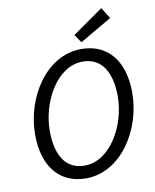

<svg xmlns="http://www.w3.org/2000/svg" viewBox="-94 -935 823 1018"><g transform="rotate(-10 317.0 -425.5)"><path d="M357 -747 387 -703 559 -803 522 -863ZM60 -263C60 -97 140 12 287 12C475 12 606 -193 606 -394C606 -559 526 -668 379 -668C191 -668 60 -463 60 -263ZM527 -387C527 -234 431 -56 291 -56C187 -56 140 -141 140 -269C140 -423 235 -601 375 -601C479 -601 527 -515 527 -387Z"/></g></svg>

Font: Cambridge Sans Italic
Style: Regular
Weight: 400
Italic angle: -11°
Version: Version 2.000;PS 002.000;hotconv 1.0.88;makeotf.lib2.5.64775